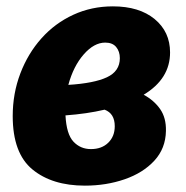

<svg xmlns="http://www.w3.org/2000/svg" viewBox="-20 -571 584 604"><path d="M247 13Q144 13 82 -38Q20 -89 20 -206Q20 -277 44 -340Q68 -403 110.5 -450.5Q153 -498 210.5 -524.5Q268 -551 335 -551Q418 -551 466.5 -511Q515 -471 515 -406Q515 -323 432 -273Q465 -255 484 -227.5Q503 -200 502 -159Q501 -104 465.5 -65.5Q430 -27 372 -7Q314 13 247 13ZM311 -437Q276 -437 243.5 -400Q211 -363 195 -304Q276 -309 316.5 -328Q357 -347 357 -388Q357 -409 345.5 -423Q334 -437 311 -437ZM341 -174Q341 -214 309 -226Q254 -213 186 -208Q189 -149 211 -125.5Q233 -102 266 -102Q300 -102 320.5 -122Q341 -142 341 -174Z"/></svg>

Font: Bitter ExtraBold
Style: Italic
Weight: 800
Italic angle: -9°
Designer: Sol Matas, and Bitter project Authors
Foundry: Sol Matas
Version: Version 2.001